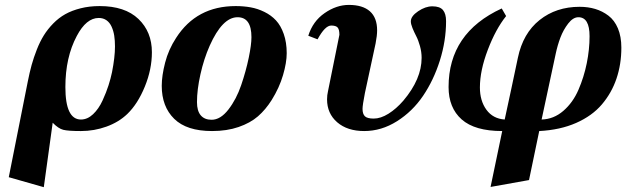

<svg xmlns="http://www.w3.org/2000/svg" viewBox="-20 -527 2577 790"><path d="M440.9 -230Q453.1 -292 453.1 -335.9Q453.1 -360.4 450 -380.4Q446.8 -400.4 439.2 -417.2Q431.6 -434.1 418.2 -443.6Q404.8 -453.1 386.2 -453.1Q335 -453.1 295.9 -378.9Q249 -291 249 -168.9Q249 -35.2 313 -35.2Q339.8 -35.2 363 -57.1Q386.2 -79.1 401.9 -113.3Q417.5 -147.5 426.5 -175.8Q435.5 -204.1 440.9 -230ZM196.8 -22 160.2 243.2 16.1 202.1 94.2 -190.9Q101.6 -228.5 110.1 -259.5Q118.7 -290.5 131.6 -323.2Q144.5 -356 160.4 -381.6Q176.3 -407.2 199 -430.4Q221.7 -453.6 248.8 -468.8Q275.9 -483.9 311.8 -492.9Q347.7 -502 390.1 -502Q494.1 -502 549.6 -449Q605 -396 605 -312Q605 -241.7 575.9 -170.7Q546.9 -99.6 503.9 -58.1Q468.8 -24.4 418.2 -6.1Q367.7 12.2 313 12.2Q260.3 12.2 240.2 7.1Q220.2 2 196.8 -22Z M790.5 -106.9Q790.5 -70.3 806.2 -52.2Q821.8 -34.2 850.6 -34.2Q887.2 -34.2 919.9 -76.4Q952.6 -118.7 972.4 -176.8Q992.2 -234.9 1003.4 -289.1Q1014.6 -343.3 1014.6 -374Q1014.6 -456.1 957.5 -456.1Q895 -456.1 842.8 -338.9Q818.8 -284.7 804.7 -221.2Q790.5 -157.7 790.5 -106.9ZM645.5 -173.8Q645.5 -215.3 659.4 -269.3Q673.3 -323.2 704.6 -371.1Q788.6 -502 949.7 -502Q982.4 -502 1011.2 -496.8Q1040 -491.7 1067.9 -478Q1095.7 -464.4 1115.5 -443.1Q1135.3 -421.9 1147.5 -387.2Q1159.7 -352.5 1159.7 -308.1Q1159.7 -269.5 1144.5 -217.8Q1129.4 -166 1097.7 -115.2Q1072.8 -75.7 1041.3 -48.3Q1009.8 -21 961.7 -4.4Q913.6 12.2 852.5 12.2Q748 12.2 696.8 -38.1Q645.5 -88.4 645.5 -173.8Z M1342.8 -421.9Q1317.4 -421.9 1286.6 -365.2L1248.5 -379.9Q1267.1 -439.5 1315.7 -473.1Q1364.3 -506.8 1415.5 -506.8Q1472.2 -506.8 1502 -480.5Q1531.7 -454.1 1531.7 -401.9Q1531.7 -380.9 1525.4 -348.1L1481.4 -144Q1471.7 -94.2 1471.7 -79.1Q1471.7 -58.1 1481.4 -48.6Q1491.2 -39.1 1517.6 -39.1Q1546.4 -39.1 1578.4 -59.1Q1610.4 -79.1 1639.6 -112.8Q1714.8 -201.7 1714.8 -289.1Q1714.8 -313 1708 -337.4Q1701.2 -361.8 1692.6 -378.2Q1684.1 -394.5 1677.2 -411.4Q1670.4 -428.2 1670.4 -439Q1670.4 -460.4 1700.4 -480.7Q1730.5 -501 1758.8 -501Q1790 -501 1802.7 -485.6Q1815.4 -470.2 1815.4 -439.9Q1815.4 -358.9 1789.8 -277.8Q1764.2 -196.8 1720.7 -132.6Q1677.2 -68.4 1613.3 -28.1Q1549.3 12.2 1478.5 12.2Q1409.2 12.2 1367.4 -23.9Q1325.7 -60.1 1325.7 -118.2Q1325.7 -135.7 1329.6 -151.9L1376.5 -383.8Q1376.5 -405.3 1369.4 -413.6Q1362.3 -421.9 1342.8 -421.9Z M2208.5 -35.2Q2258.3 -36.6 2297.9 -70.8Q2337.4 -105 2360.1 -157.5Q2382.8 -210 2394.3 -266.8Q2405.8 -323.7 2405.8 -377.9Q2405.8 -456.1 2359.9 -456.1Q2337.9 -456.1 2317.9 -430.2Q2297.9 -404.3 2285.9 -372.6Q2273.9 -340.8 2266.6 -306.2ZM2062.5 -460.9Q2019.5 -407.2 1987.1 -322Q1954.6 -236.8 1954.6 -167Q1954.6 -112.3 1981.4 -75.4Q2008.3 -38.6 2056.6 -35.2Q2065.4 -73.7 2084 -162.4Q2102.5 -251 2110.8 -289.1Q2131.8 -390.1 2200.2 -444.6Q2268.6 -499 2364.7 -499Q2399.4 -499 2429 -490.2Q2458.5 -481.4 2483.4 -462.6Q2508.3 -443.8 2522.5 -410.2Q2536.6 -376.5 2536.6 -331.1Q2536.6 -262.7 2516.6 -203.6Q2496.6 -144.5 2456.5 -97.4Q2416.5 -50.3 2350.6 -21.2Q2284.7 7.8 2198.7 12.2L2156.7 213.9L1998.5 242.2L2046.4 12.2Q1933.6 12.2 1879.6 -35.6Q1825.7 -83.5 1825.7 -168.9Q1825.7 -391.6 2044.4 -492.2Z"/></svg>

Font: Linguistics Pro
Style: Bold Italic
Weight: 700
Italic angle: -12°
Designer: Stefan Peev, Context Ltd
Foundry: Stefan Peev, Context Ltd
Version: Version 001.000